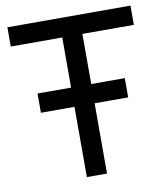

<svg xmlns="http://www.w3.org/2000/svg" viewBox="-80 -777 731 845"><g transform="rotate(-10 285.0 -355.0)"><path d="M560 -624H330V-400H480V-314H330V0H240V-314H90V-400H240V-624H10V-710H560Z"/></g></svg>

Font: Violet Sans
Style: Regular
Weight: 400
Designer: Calvin Waterman
Foundry: Violet Office
Version: Version 1.013